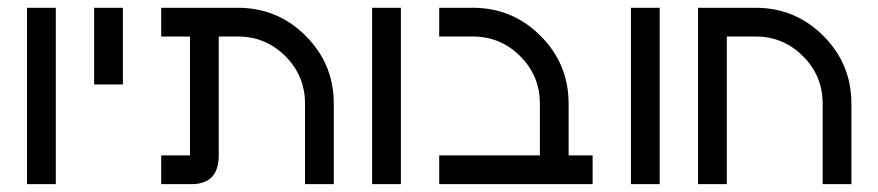

<svg xmlns="http://www.w3.org/2000/svg" viewBox="-20 -469 2237 489"><path d="M122.1 0H48.8V-449.2H122.1Z M293 -253.9H219.7V-449.2H293Z M585.9 -449.2Q687 -449.2 758.5 -377.7Q830.1 -306.2 830.1 -205.1V0H756.8V-205.1Q756.8 -275.9 706.8 -325.9Q656.7 -376 585.9 -376H537.1V-73.2Q537.1 0 467.3 0H390.6V-73.2H463.9V-376H390.6V-449.2Z M1001 0H927.7V-449.2H1001Z M1428.2 -205.1V-73.2H1489.3V0H1098.6V-73.2H1355V-205.1Q1355 -275.9 1304.9 -325.9Q1254.9 -376 1184.1 -376H1098.6V-449.2H1184.1Q1285.2 -449.2 1356.7 -377.7Q1428.2 -306.2 1428.2 -205.1Z M1660.2 0H1586.9V-449.2H1660.2Z M1904.3 -449.2Q2005.4 -449.2 2076.9 -377.7Q2148.4 -306.2 2148.4 -205.1V0H2075.2V-205.1Q2075.2 -275.9 2025.1 -325.9Q1975.1 -376 1904.3 -376H1831.1V0H1757.8V-449.2Z"/></svg>

Font: Catrinity
Style: Regular
Weight: 400
Designer: Alexander Lange
Foundry: High-Logic / Made with FontCreator
Version: Version 2.090;May 20, 2024;FontCreator 15.0.0.2974 64-bit